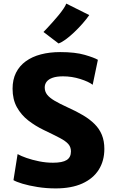

<svg xmlns="http://www.w3.org/2000/svg" viewBox="-20 -1041 639 1069"><path d="M290 8Q237 8 188.8 0.2Q140.5 -7.5 105 -18.2Q69.5 -29 55 -38L78 -183Q96.5 -172.5 128 -161.5Q159.5 -150.5 197.8 -142.8Q236 -135 275 -135Q327.5 -135 351.2 -150Q375 -165 375 -198Q375 -222 360.5 -238.8Q346 -255.5 312.8 -273Q279.5 -290.5 224 -317Q177 -339.5 137.5 -370.2Q98 -401 74 -444.2Q50 -487.5 50 -547Q50 -598 69.2 -636.2Q88.5 -674.5 123.8 -700Q159 -725.5 207.5 -738.2Q256 -751 315 -751Q399 -751 452 -735.5Q505 -720 525 -708L496 -569Q473.5 -586.5 426.8 -601.2Q380 -616 331 -616Q296 -616 273.5 -608.2Q251 -600.5 240 -586.5Q229 -572.5 229 -554Q229 -531.5 242.2 -514.2Q255.5 -497 283.8 -480.2Q312 -463.5 357 -443Q405 -421.5 442.8 -399Q480.5 -376.5 507 -350Q533.5 -323.5 547.2 -289.8Q561 -256 561 -212Q561 -145.5 529.8 -96Q498.5 -46.5 438 -19.2Q377.5 8 290 8ZM306 -799 222 -863Q228 -869 241.5 -883.2Q255 -897.5 271.5 -916Q288 -934.5 304.5 -954.2Q321 -974 333 -991.8Q345 -1009.5 349 -1021L477 -957Q461.5 -934.5 439.2 -909.2Q417 -884 392.5 -860.8Q368 -837.5 345.2 -821Q322.5 -804.5 306 -799Z"/></svg>

Font: Koeln Type Sans ExtraBold
Style: Regular
Weight: 800
Designer: Eben Sorkin
Foundry: Eben Sorkin
Version: Version 2.001